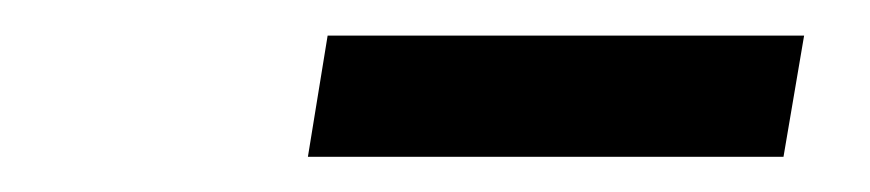

<svg xmlns="http://www.w3.org/2000/svg" viewBox="-20 -736 494 109"><path d="M436.5 -715.8 424.8 -647H154.8L166 -715.8Z"/></svg>

Font: Inter 20pt
Style: Italic
Weight: 400
Italic angle: -9.3988°
Version: Version 4.001;git-66647c0bb